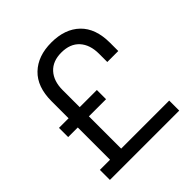

<svg xmlns="http://www.w3.org/2000/svg" viewBox="-192 -851 989 989"><g transform="rotate(-45 302.0 -357.0)"><path d="M47 0V-73H121V-308H51V-375H121V-499Q121 -604 178.5 -659Q236 -714 334 -714Q433 -714 490 -659Q547 -604 547 -499V-439H467V-499Q467 -565 432.5 -603Q398 -641 334 -641Q271 -641 236.5 -603Q202 -565 202 -499V-375H327V-308H202V-73H552V0Z"/></g></svg>

Font: Space Grotesk Frontify
Style: Regular
Weight: 400
Designer: Florian Karsten
Version: Version 2.000